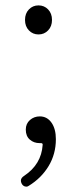

<svg xmlns="http://www.w3.org/2000/svg" viewBox="-20 -533 290 723"><path d="M74.2 -458Q74.2 -482.4 88.9 -497.6Q103.5 -512.7 125 -512.7Q146.5 -512.7 161.1 -497.6Q175.8 -482.4 175.8 -458Q175.8 -433.6 161.1 -418.5Q146.5 -403.3 125 -403.3Q103.5 -403.3 88.9 -418.5Q74.2 -433.6 74.2 -458ZM87.9 167Q84 169.9 79.1 169.9Q76.2 169.9 73.2 168.9Q65.4 166 61.5 158.2Q58.6 152.3 58.6 147.5Q58.6 136.7 71.3 128.9Q135.7 85.9 140.6 12.7Q141.6 5.9 133.8 5.9Q131.8 5.9 128.9 5.9Q107.4 5.9 92.3 -7.3Q77.1 -20.5 77.1 -44.9Q77.1 -67.4 92.8 -81.1Q108.4 -94.7 129.9 -94.7Q157.2 -94.7 173.8 -71.3Q190.4 -47.9 190.4 -8.8Q190.4 46.9 163.1 92.3Q135.7 137.7 87.9 167Z"/></svg>

Font: irohamaru Light
Style: Regular
Weight: 200
Designer: [Source Han Sans]
Ryoko NISHIZUKA  (kana & ideographs); Paul D. Hunt (Latin, Greek & Cyrillic); Wenlong ZHANG  (bopomofo
Version: Version 1.01